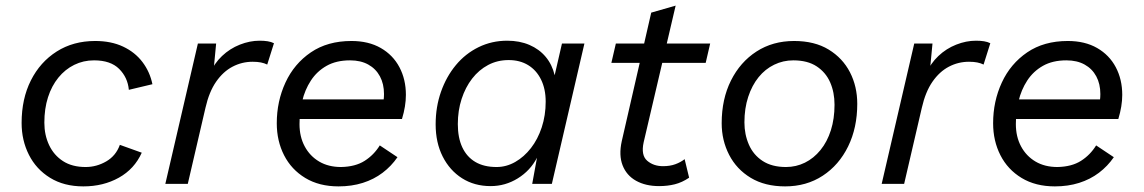

<svg xmlns="http://www.w3.org/2000/svg" viewBox="-20 -655 4074 684"><path d="M277 9Q208 9 158.5 -21.5Q109 -52 83 -103.5Q57 -155 57 -217Q57 -303 90 -368.5Q123 -434 182 -471.5Q241 -509 319 -509Q376 -509 418.5 -489Q461 -469 487.5 -434Q514 -399 523 -355L439 -335Q435 -379 404.5 -409.5Q374 -440 315 -440Q277 -440 244.5 -424Q212 -408 188 -378.5Q164 -349 151 -308.5Q138 -268 138 -218Q138 -174 155 -138Q172 -102 204.5 -81Q237 -60 285 -60Q324 -60 358.5 -80Q393 -100 407 -139L485 -111Q459 -53 403.5 -22Q348 9 277 9Z M569 0 685 -500H750L739 -385L727 -392Q743 -429 771 -455.5Q799 -482 834.5 -496Q870 -510 905 -510Q921 -510 933.5 -508Q946 -506 956 -501L932 -425Q922 -430 909.5 -432.5Q897 -435 880 -435Q842 -435 808.5 -417.5Q775 -400 750 -364Q725 -328 712 -271L649 0Z M1186 9Q1117 9 1067.5 -21Q1018 -51 992 -102Q966 -153 966 -216Q966 -294 997 -361Q1028 -428 1087.5 -468.5Q1147 -509 1232 -509Q1293 -509 1336.5 -484Q1380 -459 1403 -415.5Q1426 -372 1426 -317Q1426 -297 1422.5 -275.5Q1419 -254 1412 -231H1005V-301H1377L1342 -273Q1345 -285 1346.5 -297Q1348 -309 1348 -320Q1348 -356 1333.5 -383Q1319 -410 1292 -425Q1265 -440 1227 -440Q1178 -440 1143.5 -420.5Q1109 -401 1087.5 -368Q1066 -335 1056.5 -294.5Q1047 -254 1047 -213Q1047 -168 1065.5 -133.5Q1084 -99 1117 -79.5Q1150 -60 1195 -60Q1246 -61 1279 -82Q1312 -103 1333 -137L1396 -95Q1374 -63 1343 -39.5Q1312 -16 1272.5 -3.5Q1233 9 1186 9Z M1728 8Q1670 8 1626 -20Q1582 -48 1557 -97.5Q1532 -147 1532 -212Q1532 -274 1551 -328Q1570 -382 1604 -423Q1638 -464 1685 -487Q1732 -510 1787 -510Q1831 -510 1866 -495Q1901 -480 1924 -452.5Q1947 -425 1956 -387L1982 -500H2062L1946 0H1876L1893 -93Q1869 -47 1824.5 -19.5Q1780 8 1728 8ZM1749 -60Q1784 -60 1815.5 -78Q1847 -96 1871.5 -127.5Q1896 -159 1910 -201.5Q1924 -244 1924 -293Q1924 -338 1907.5 -371.5Q1891 -405 1861.5 -423Q1832 -441 1792 -441Q1752 -441 1719 -423.5Q1686 -406 1662 -375Q1638 -344 1624.5 -302.5Q1611 -261 1611 -213Q1611 -164 1627 -130Q1643 -96 1673.5 -78Q1704 -60 1749 -60Z M2328 8Q2280 8 2246 -11Q2212 -30 2198 -66Q2184 -102 2195 -152L2300 -610L2387 -635L2273 -148Q2263 -102 2285.5 -82.5Q2308 -63 2342 -63Q2367 -63 2386 -70Q2405 -77 2419 -88L2435 -22Q2410 -5 2384 1.5Q2358 8 2328 8ZM2158 -431 2174 -500H2510L2494 -431Z M2777 9Q2705 9 2654.5 -21.5Q2604 -52 2577.5 -103.5Q2551 -155 2551 -216Q2551 -302 2584 -368Q2617 -434 2675 -471.5Q2733 -509 2809 -509Q2882 -509 2932 -478.5Q2982 -448 3008 -397.5Q3034 -347 3034 -285Q3034 -200 3001.5 -133.5Q2969 -67 2911 -29Q2853 9 2777 9ZM2780 -60Q2816 -60 2847.5 -75.5Q2879 -91 2903 -120.5Q2927 -150 2940 -191Q2953 -232 2953 -282Q2953 -326 2937.5 -361.5Q2922 -397 2889.5 -418.5Q2857 -440 2806 -440Q2770 -440 2738 -424.5Q2706 -409 2682.5 -380Q2659 -351 2645.5 -310Q2632 -269 2632 -219Q2632 -176 2648 -139.5Q2664 -103 2697 -81.5Q2730 -60 2780 -60Z M3121 0 3237 -500H3302L3291 -385L3279 -392Q3295 -429 3323 -455.5Q3351 -482 3386.5 -496Q3422 -510 3457 -510Q3473 -510 3485.5 -508Q3498 -506 3508 -501L3484 -425Q3474 -430 3461.5 -432.5Q3449 -435 3432 -435Q3394 -435 3360.5 -417.5Q3327 -400 3302 -364Q3277 -328 3264 -271L3201 0Z M3738 9Q3669 9 3619.5 -21Q3570 -51 3544 -102Q3518 -153 3518 -216Q3518 -294 3549 -361Q3580 -428 3639.5 -468.5Q3699 -509 3784 -509Q3845 -509 3888.5 -484Q3932 -459 3955 -415.5Q3978 -372 3978 -317Q3978 -297 3974.5 -275.5Q3971 -254 3964 -231H3557V-301H3929L3894 -273Q3897 -285 3898.5 -297Q3900 -309 3900 -320Q3900 -356 3885.5 -383Q3871 -410 3844 -425Q3817 -440 3779 -440Q3730 -440 3695.5 -420.5Q3661 -401 3639.5 -368Q3618 -335 3608.5 -294.5Q3599 -254 3599 -213Q3599 -168 3617.5 -133.5Q3636 -99 3669 -79.5Q3702 -60 3747 -60Q3798 -61 3831 -82Q3864 -103 3885 -137L3948 -95Q3926 -63 3895 -39.5Q3864 -16 3824.5 -3.5Q3785 9 3738 9Z"/></svg>

Font: Work Sans
Style: Italic
Weight: 400
Italic angle: -13°
Designer: Wei Huang
Foundry: Wei Huang
Version: Version 2.012